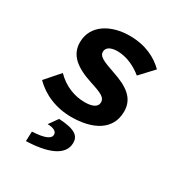

<svg xmlns="http://www.w3.org/2000/svg" viewBox="-174 -635 948 1002"><g transform="rotate(30 300.0 -134.5)"><path d="M265.7 12C392.7 12 491.6 -37.9 491.6 -150.2C491.6 -231.3 432.2 -269.4 343.4 -299.4C266.8 -325.6 239.2 -338.4 239.2 -365.4C239.2 -392.5 265 -406.3 304.9 -406.3C361 -406.3 414.8 -379.3 454.8 -346.5L529.6 -426.9C483.5 -472.3 416.7 -508.1 320.1 -508.1C208.8 -508.1 110.7 -453.7 110.7 -348.5C110.7 -273.2 165.1 -228.6 265.3 -196.1C338.4 -172.7 363 -160.5 363 -131.5C363 -103.7 334.7 -89.8 288.3 -89.8C227 -89.8 165 -112.7 113.7 -165L38.4 -79.2C91.9 -23.7 173 12 265.7 12ZM124.6 239C250.1 235.5 343.4 201.5 343.4 124C343.4 85.8 320.8 57.1 216.8 52.2L178.6 105.8C221.9 106.4 235.1 121.8 235.1 136.9C235.1 160.8 204.6 176.8 126.8 180.5L124.6 239Z"/></g></svg>

Font: Source Code Variable
Style: Italic
Weight: 400
Italic angle: -11°
Monospace: yes
Designer: Paul D. Hunt, Teo Tuominen
Foundry: Adobe Systems Incorporated
Version: Version 1.005;PS 1.0;hotconv 16.6.54;makeotf.lib2.5.65590